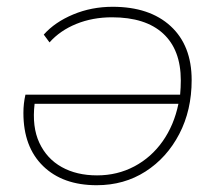

<svg xmlns="http://www.w3.org/2000/svg" viewBox="-20 -543 633 566"><path d="M265 3Q165 3 107 -53.5Q49 -110 49 -210Q49 -238 55 -264H511Q513 -285 513 -306Q513 -396 461 -444Q409 -492 310 -492Q253 -492 205 -472.5Q157 -453 126 -418L109 -441Q142 -478 196 -500.5Q250 -523 312 -523Q421 -523 483 -466Q545 -409 545 -307Q545 -218 508.5 -148Q472 -78 409 -37.5Q346 3 265 3ZM506 -237H82Q74 -169 96 -122Q118 -75 162 -50.5Q206 -26 266 -26Q326 -26 376 -52.5Q426 -79 459.5 -126.5Q493 -174 506 -237Z"/></svg>

Font: Montserrat ExtraLight
Style: Italic
Weight: 200
Italic angle: -11.3°
Designer: Julieta Ulanovsky
Foundry: Julieta Ulanovsky
Version: Version 9.000; ttfautohint (v1.8.4.7-5d5b)